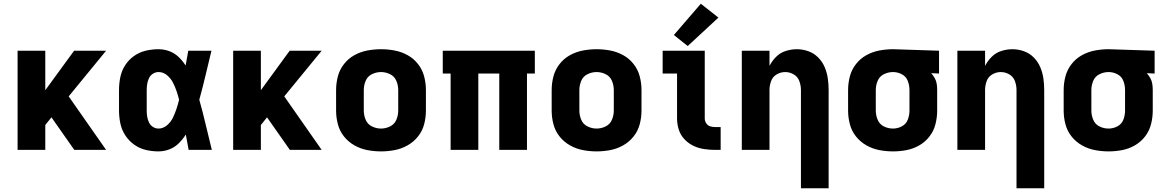

<svg xmlns="http://www.w3.org/2000/svg" viewBox="-20 -801 6232 1026"><path d="M74 0H222V-133L255 -174L377 0H547L347 -286L547 -530H376L222 -319V-530H74Z M827 8Q857 8 885.5 -3Q914 -14 935.5 -35.5Q957 -57 973 -82Q981 -41 988 0H1112Q1095 -67 1079.5 -134Q1064 -201 1045 -268Q1063 -333 1078.5 -399Q1094 -465 1110 -530H986Q979 -491 972 -451Q956 -476 934.5 -496.5Q913 -517 885 -527.5Q857 -538 827 -538Q792 -538 758.5 -530Q725 -522 696.5 -502Q668 -482 649 -452.5Q630 -423 623 -389Q616 -355 616 -320V-210Q616 -176 623 -142Q630 -108 649 -78.5Q668 -49 696.5 -28.5Q725 -8 758.5 0Q792 8 827 8ZM827 -114Q811 -114 797 -123Q783 -132 776 -147Q769 -162 766.5 -178Q764 -194 764 -210V-320Q764 -336 766.5 -352Q769 -368 776 -383Q783 -398 797 -407Q811 -416 827 -416Q852 -416 872 -399.5Q892 -383 903.5 -361Q915 -339 923 -315.5Q931 -292 937 -268Q931 -243 923 -219Q915 -195 904 -172Q893 -149 872.5 -131.5Q852 -114 827 -114Z M1226 0H1374V-133L1407 -174L1529 0H1699L1499 -286L1699 -530H1528L1374 -319V-530H1226Z M2016 8Q2053 8 2089.5 1Q2126 -6 2158.5 -24.5Q2191 -43 2214 -72Q2237 -101 2246.5 -137Q2256 -173 2256 -210V-320Q2256 -357 2246.5 -393Q2237 -429 2214 -458.5Q2191 -488 2158.5 -506Q2126 -524 2089.5 -531Q2053 -538 2016 -538Q1979 -538 1942.5 -531Q1906 -524 1873.5 -506Q1841 -488 1818 -458.5Q1795 -429 1785.5 -393Q1776 -357 1776 -320V-210Q1776 -173 1785.5 -137Q1795 -101 1818 -72Q1841 -43 1873.5 -24.5Q1906 -6 1942.5 1Q1979 8 2016 8ZM2016 -114Q1991 -114 1967.5 -125.5Q1944 -137 1934 -161Q1924 -185 1924 -210V-320Q1924 -345 1934 -369Q1944 -393 1967.5 -404.5Q1991 -416 2016 -416Q2041 -416 2064.5 -404.5Q2088 -393 2098 -369Q2108 -345 2108 -320V-210Q2108 -185 2098 -161Q2088 -137 2064.5 -125.5Q2041 -114 2016 -114Z M2388 0H2536V-408H2648V0H2796V-408H2838V-530H2346V-408H2388Z M3168 8Q3205 8 3241.5 1Q3278 -6 3310.5 -24.5Q3343 -43 3366 -72Q3389 -101 3398.5 -137Q3408 -173 3408 -210V-320Q3408 -357 3398.5 -393Q3389 -429 3366 -458.5Q3343 -488 3310.5 -506Q3278 -524 3241.5 -531Q3205 -538 3168 -538Q3131 -538 3094.5 -531Q3058 -524 3025.5 -506Q2993 -488 2970 -458.5Q2947 -429 2937.5 -393Q2928 -357 2928 -320V-210Q2928 -173 2937.5 -137Q2947 -101 2970 -72Q2993 -43 3025.5 -24.5Q3058 -6 3094.5 1Q3131 8 3168 8ZM3168 -114Q3143 -114 3119.5 -125.5Q3096 -137 3086 -161Q3076 -185 3076 -210V-320Q3076 -345 3086 -369Q3096 -393 3119.5 -404.5Q3143 -416 3168 -416Q3193 -416 3216.5 -404.5Q3240 -393 3250 -369Q3260 -345 3260 -320V-210Q3260 -185 3250 -161Q3240 -137 3216.5 -125.5Q3193 -114 3168 -114Z M3802 0H3831V-122H3802Q3788 -122 3775 -126Q3762 -130 3754 -142Q3746 -154 3746 -168V-530H3521V-408H3598V-168Q3598 -138 3607 -109Q3616 -80 3637 -57.5Q3658 -35 3685 -22Q3712 -9 3742 -4.5Q3772 0 3802 0ZM3655 -555 3819 -707 3725 -781 3581 -614Z M4260 205H4408V-320Q4408 -351 4403.5 -382.5Q4399 -414 4386.5 -443Q4374 -472 4351.5 -494.5Q4329 -517 4299 -527.5Q4269 -538 4238 -538Q4208 -538 4178.5 -528.5Q4149 -519 4127.5 -497.5Q4106 -476 4092 -449V-530H3944V0H4092V-320Q4092 -344 4100.5 -367.5Q4109 -391 4130.5 -403.5Q4152 -416 4176 -416Q4200 -416 4221.5 -403.5Q4243 -391 4251.5 -367.5Q4260 -344 4260 -320Z M4752 8Q4789 8 4825 1Q4861 -6 4893 -24.5Q4925 -43 4947.5 -72.5Q4970 -102 4979 -138Q4988 -174 4988 -210V-320Q4988 -337 4985.5 -353Q4983 -369 4975 -383.5Q4967 -398 4956 -410L4998 -408V-530L4753 -538H4752Q4715 -538 4678.5 -531Q4642 -524 4609.5 -506Q4577 -488 4554 -458.5Q4531 -429 4521.5 -393Q4512 -357 4512 -320V-210Q4512 -173 4521.5 -137Q4531 -101 4554 -72Q4577 -43 4609.5 -24.5Q4642 -6 4678.5 1Q4715 8 4752 8ZM4752 -114Q4726 -114 4703 -125.5Q4680 -137 4670 -161Q4660 -185 4660 -210V-320Q4660 -345 4670 -369Q4680 -393 4703.5 -404.5Q4727 -416 4752 -416Q4777 -416 4799.5 -404Q4822 -392 4831 -368.5Q4840 -345 4840 -320V-210Q4840 -185 4831 -161.5Q4822 -138 4799.5 -126Q4777 -114 4752 -114Z M5412 205H5560V-320Q5560 -351 5555.5 -382.5Q5551 -414 5538.5 -443Q5526 -472 5503.5 -494.5Q5481 -517 5451 -527.5Q5421 -538 5390 -538Q5360 -538 5330.5 -528.5Q5301 -519 5279.5 -497.5Q5258 -476 5244 -449V-530H5096V0H5244V-320Q5244 -344 5252.5 -367.5Q5261 -391 5282.5 -403.5Q5304 -416 5328 -416Q5352 -416 5373.5 -403.5Q5395 -391 5403.5 -367.5Q5412 -344 5412 -320Z M5904 8Q5941 8 5977 1Q6013 -6 6045 -24.5Q6077 -43 6099.5 -72.5Q6122 -102 6131 -138Q6140 -174 6140 -210V-320Q6140 -337 6137.5 -353Q6135 -369 6127 -383.5Q6119 -398 6108 -410L6150 -408V-530L5905 -538H5904Q5867 -538 5830.5 -531Q5794 -524 5761.5 -506Q5729 -488 5706 -458.5Q5683 -429 5673.5 -393Q5664 -357 5664 -320V-210Q5664 -173 5673.5 -137Q5683 -101 5706 -72Q5729 -43 5761.5 -24.5Q5794 -6 5830.5 1Q5867 8 5904 8ZM5904 -114Q5878 -114 5855 -125.5Q5832 -137 5822 -161Q5812 -185 5812 -210V-320Q5812 -345 5822 -369Q5832 -393 5855.5 -404.5Q5879 -416 5904 -416Q5929 -416 5951.5 -404Q5974 -392 5983 -368.5Q5992 -345 5992 -320V-210Q5992 -185 5983 -161.5Q5974 -138 5951.5 -126Q5929 -114 5904 -114Z"/></svg>

Font: Iosevka Sparkle Heavy
Style: Regular
Weight: 900
Designer: Belleve Invis
Foundry: Belleve Invis
Version: Version 4.5.0; ttfautohint (v1.8.3)